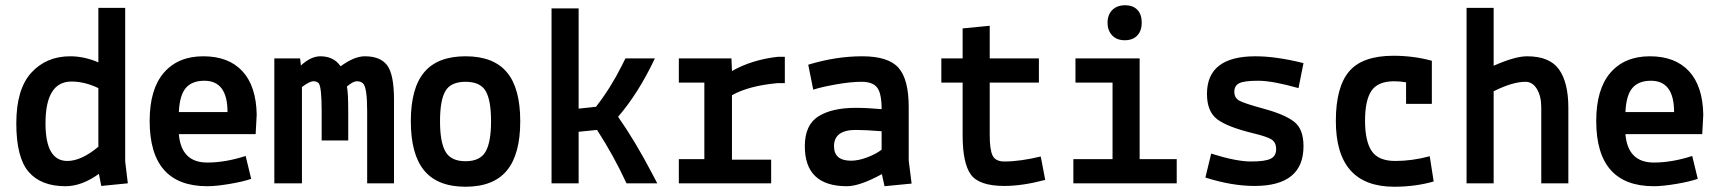

<svg xmlns="http://www.w3.org/2000/svg" viewBox="-20 -697 6540 730"><path d="M456 -667V-83L466 0L365 10L356 -36Q291 11 229 11Q136 11 89 -43.5Q42 -98 42 -228Q42 -358 99 -420.5Q156 -483 247 -483Q300 -483 354 -460V-667ZM236 -85Q289 -85 354 -139V-362Q302 -387 252 -387Q153 -387 153 -228Q153 -85 236 -85Z M956 -261 952 -187H660Q669 -79 768 -79Q837 -79 914 -104L935 -17Q903 -6 852 2.5Q801 11 768 11Q549 11 549 -237Q549 -358 603 -420.5Q657 -483 753 -483Q849 -483 901.5 -426.5Q954 -370 956 -261ZM757 -390Q710 -390 686.5 -362.5Q663 -335 660 -271H845Q845 -390 757 -390Z M1121 -475 1124 -448Q1162 -483 1198 -483Q1249 -483 1275 -445Q1327 -483 1367 -483Q1427 -483 1452.5 -448Q1478 -413 1478 -318V0H1376V-274Q1376 -366 1360 -380Q1352 -388 1337 -388Q1322 -388 1299 -368Q1304 -345 1304 -274V-163H1203V-274Q1203 -365 1192 -380Q1186 -388 1171.5 -388Q1157 -388 1128 -366V0H1023V-475Z M1593 -422.5Q1644 -483 1750 -483Q1856 -483 1907 -422.5Q1958 -362 1958 -236Q1958 -110 1907 -48.5Q1856 13 1750 13Q1644 13 1593 -48.5Q1542 -110 1542 -236Q1542 -362 1593 -422.5ZM1673.5 -351Q1653 -316 1653 -236Q1653 -156 1674 -120Q1695 -84 1750 -84Q1805 -84 1826 -120Q1847 -156 1847 -236Q1847 -316 1826.5 -351Q1806 -386 1750 -386Q1694 -386 1673.5 -351Z M2077 0V-665H2180V-284L2246 -291Q2302 -363 2344 -447L2358 -475H2470Q2407 -342 2330 -253Q2394 -162 2459 -38L2479 0H2362Q2313 -106 2250 -203L2180 -196V0Z M2561 0V-92H2658V-383H2561V-475H2761L2763 -427Q2839 -470 2937 -481H2964V-381H2937Q2827 -371 2763 -335V-90H2912V0Z M3216 -86Q3244 -86 3278 -99Q3312 -112 3332 -128V-198Q3272 -203 3234 -203Q3151 -203 3151 -141Q3151 -86 3216 -86ZM3200 11Q3040 11 3040 -141Q3040 -222 3091.5 -254.5Q3143 -287 3234 -287Q3277 -287 3332 -282Q3332 -342 3315 -364Q3298 -386 3256 -386Q3214 -386 3158 -376Q3102 -366 3072 -356L3053 -451Q3158 -483 3258 -483Q3358 -483 3396.5 -439Q3435 -395 3435 -290V-87L3446 1L3343 11L3333 -35Q3249 11 3200 11Z M3559 -383V-475H3640V-589L3743 -599V-475H3930V-383H3743V-183Q3743 -128 3754 -105.5Q3765 -83 3799 -83Q3858 -83 3937 -102L3954 -13Q3867 10 3799 10Q3703 10 3671.5 -33Q3640 -76 3640 -183V-383Z M4061 0V-92H4210V-383H4069V-475H4313V-92H4454V0ZM4256.5 -544Q4226 -544 4208.5 -562.5Q4191 -581 4191 -611Q4191 -641 4209 -659Q4227 -677 4257.5 -677Q4288 -677 4304.5 -659.5Q4321 -642 4321 -611Q4321 -580 4304 -562Q4287 -544 4256.5 -544Z M4563 -22 4585 -113Q4680 -83 4736 -83Q4792 -83 4812 -94Q4832 -104 4832 -130Q4832 -156 4814 -167Q4796 -178 4746 -190Q4647 -214 4608 -243.5Q4569 -273 4569 -340Q4569 -483 4753 -483Q4832 -483 4936 -457L4917 -362Q4818 -390 4764 -390Q4710 -390 4691.5 -380.5Q4673 -371 4673 -348Q4673 -325 4691.5 -314.5Q4710 -304 4787 -283Q4864 -262 4900 -234.5Q4936 -207 4936 -141Q4936 10 4750 10Q4663 10 4563 -22Z M5326 -302V-384Q5303 -388 5281 -388Q5219 -388 5194.5 -352Q5170 -316 5170 -238Q5170 -160 5195.5 -122.5Q5221 -85 5285 -85Q5349 -85 5416 -103L5431 -7Q5361 13 5281 13Q5059 13 5059 -237Q5059 -366 5109.5 -425.5Q5160 -485 5278 -485Q5354 -485 5424 -466V-302Z M5659 -350V0H5556V-667H5659V-447Q5740 -483 5786 -483Q5872 -483 5907.5 -433Q5943 -383 5943 -287V0H5840V-289Q5840 -331 5823.5 -358.5Q5807 -386 5780 -386Q5731 -386 5659 -350Z M6456 -261 6452 -187H6160Q6169 -79 6268 -79Q6337 -79 6414 -104L6435 -17Q6403 -6 6352 2.5Q6301 11 6268 11Q6049 11 6049 -237Q6049 -358 6103 -420.5Q6157 -483 6253 -483Q6349 -483 6401.5 -426.5Q6454 -370 6456 -261ZM6257 -390Q6210 -390 6186.5 -362.5Q6163 -335 6160 -271H6345Q6345 -390 6257 -390Z"/></svg>

Font: Lekton
Style: Bold
Weight: 700
Designer: Paolo Mazzetti, Luciano Perondi, Raffaele Flato, Elena Papassissa, Emilio Macchia, Michela Povoleri, Tobias Seemiller, R
Version: Version 34.000